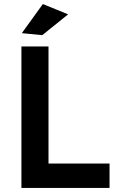

<svg xmlns="http://www.w3.org/2000/svg" viewBox="-20 -930 581 950"><path d="M86 -700H220V-121H522V0H86ZM192 -910 317 -859 189 -756 88 -766Z"/></svg>

Font: Montserrat Medium
Style: Regular
Weight: 500
Designer: Julieta Ulanovsky
Foundry: Julieta Ulanovsky
Version: Version 6.001